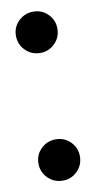

<svg xmlns="http://www.w3.org/2000/svg" viewBox="-75 -636 349 682"><g transform="rotate(-10 100.0 -295.0)"><path d="M96 9.5Q64.5 9.5 42.5 -12.2Q20.5 -34 20.5 -65.5Q20.5 -96.5 42.5 -118Q64.5 -139.5 96 -139.5Q126.5 -139.5 148.2 -118Q170 -96.5 170 -65.5Q170 -34 148.2 -12.2Q126.5 9.5 96 9.5ZM96 -451Q64.5 -451 42.5 -472.8Q20.5 -494.5 20.5 -526Q20.5 -557 42.5 -578.5Q64.5 -600 96 -600Q126.5 -600 148.2 -578.5Q170 -557 170 -526Q170 -494.5 148.2 -472.8Q126.5 -451 96 -451Z"/></g></svg>

Font: Anybody SemiBold
Style: Regular
Weight: 600
Designer: Tyler Finck
Foundry: Etcetera Type Company
Version: Version 1.010; ttfautohint (v1.8.3) -l 8 -r 50 -G 200 -x 14 